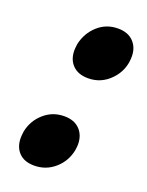

<svg xmlns="http://www.w3.org/2000/svg" viewBox="-105 -554 474 619"><g transform="rotate(20 132.5 -244.0)"><path d="M84 -384Q84 -390 86 -406Q95 -446 124 -472Q153 -498 193 -498Q227 -498 246 -478.5Q265 -459 265 -428Q265 -381 233 -347.5Q201 -314 156 -314Q122 -314 103 -333Q84 -352 84 -384ZM18 -60Q18 -66 20 -82Q28 -121 57.5 -147Q87 -173 127 -173Q161 -173 180 -153.5Q199 -134 199 -102Q199 -96 197 -82Q189 -42 159 -16Q129 10 89 10Q55 10 36.5 -9Q18 -28 18 -60Z"/></g></svg>

Font: Taviraj
Style: Bold Italic
Weight: 700
Italic angle: -12°
Designer: Katatrad Team
Foundry: CadsonDemak
Version: Version 1.001